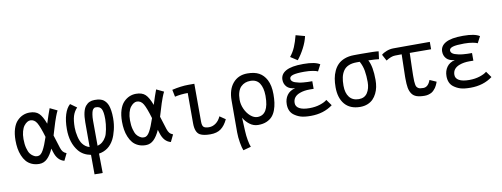

<svg xmlns="http://www.w3.org/2000/svg" viewBox="-74 -1204 4807 1838"><g transform="rotate(-10 2329.0 -285.0)"><path d="M112.3 -257.3Q112.3 -206.5 122.3 -169.2Q132.3 -131.8 145 -114.3Q157.7 -96.7 174.3 -86.4Q190.9 -76.2 199 -74.7Q207 -73.2 213.4 -73.2H219.7Q248.5 -73.2 272.7 -116.5Q296.9 -159.7 323.7 -241.2Q293.9 -342.3 270.5 -382.3Q247.1 -422.4 207 -422.4Q191.9 -422.4 176 -412.6Q160.2 -402.8 145.5 -384Q130.9 -365.2 121.6 -332Q112.3 -298.8 112.3 -257.3ZM401.9 -240.7Q436 -130.9 441.9 -113.3Q449.7 -89.8 461.2 -75.7Q472.7 -61.5 495.1 -52.7L461.9 15.6Q395 -1 369.1 -87.9Q362.3 -110.4 358.9 -121.1Q333 -62 299.8 -29.3Q266.6 3.4 221.7 3.4Q180.7 3.4 148.2 -11.2Q115.7 -25.9 95 -50.5Q74.2 -75.2 60.3 -109.1Q46.4 -143.1 40.5 -179.7Q34.7 -216.3 34.7 -257.3Q34.7 -321.8 50 -369.9Q65.4 -418 91.8 -444.8Q118.2 -471.7 148.4 -484.4Q178.7 -497.1 212.4 -497.1Q271 -497.1 302.7 -467.3Q334.5 -437.5 361.8 -362.8Q390.1 -452.6 410.2 -504.9L481.4 -470.7Q470.2 -449.2 458.5 -418Q446.8 -386.7 440.2 -366Q433.6 -345.2 419.9 -300Q406.2 -254.9 401.9 -240.7Z M799.8 -70.8Q853 -84.5 882.8 -138.7Q896.5 -160.6 906 -211.4Q915.5 -262.2 916 -304.7V-314Q916 -378.9 901.6 -407.7Q887.2 -436.5 848.1 -436.5H847.7Q841.8 -436.5 837.4 -435.8Q833 -435.1 825 -428.5Q816.9 -421.9 812 -410.2Q807.1 -398.4 803 -373.8Q798.8 -349.1 798.8 -314.5Q798.8 -239.7 799.8 -70.8ZM800.3 5.4Q801.8 178.7 802.7 194.3L723.6 193.4Q722.7 183.1 722.7 3.9Q647.5 -10.3 605 -62Q537.6 -144.5 537.6 -277.8Q537.6 -360.4 556.4 -420.2Q575.2 -480 609.4 -509.8L670.9 -465.8Q640.6 -434.6 627.4 -391.8Q614.3 -349.1 614.3 -279.8Q614.3 -238.3 625.5 -190.9Q636.7 -143.6 656.2 -118.2Q682.6 -83 722.7 -72.3V-312.5Q722.7 -368.2 731.9 -407.5Q741.2 -446.8 758.8 -468Q776.4 -489.3 797.9 -498.5Q819.3 -507.8 847.2 -507.8Q863.8 -507.8 876.7 -506.6Q889.6 -505.4 905.5 -500.5Q921.4 -495.6 932.9 -487.5Q944.3 -479.5 956.3 -464.4Q968.3 -449.2 975.6 -428.7Q982.9 -408.2 987.5 -377.7Q992.2 -347.2 992.2 -308.6V-303.2Q992.2 -246.6 979.2 -193.4Q966.3 -140.1 947.3 -103Q898.4 -9.8 800.3 5.4Z M1147.5 -257.3Q1147.5 -206.5 1157.5 -169.2Q1167.5 -131.8 1180.2 -114.3Q1192.9 -96.7 1209.5 -86.4Q1226.1 -76.2 1234.1 -74.7Q1242.2 -73.2 1248.5 -73.2H1254.9Q1283.7 -73.2 1307.9 -116.5Q1332 -159.7 1358.9 -241.2Q1329.1 -342.3 1305.7 -382.3Q1282.2 -422.4 1242.2 -422.4Q1227.1 -422.4 1211.2 -412.6Q1195.3 -402.8 1180.7 -384Q1166 -365.2 1156.7 -332Q1147.5 -298.8 1147.5 -257.3ZM1437 -240.7Q1471.2 -130.9 1477.1 -113.3Q1484.9 -89.8 1496.3 -75.7Q1507.8 -61.5 1530.3 -52.7L1497.1 15.6Q1430.2 -1 1404.3 -87.9Q1397.5 -110.4 1394 -121.1Q1368.2 -62 1335 -29.3Q1301.8 3.4 1256.8 3.4Q1215.8 3.4 1183.3 -11.2Q1150.9 -25.9 1130.1 -50.5Q1109.4 -75.2 1095.5 -109.1Q1081.5 -143.1 1075.7 -179.7Q1069.8 -216.3 1069.8 -257.3Q1069.8 -321.8 1085.2 -369.9Q1100.6 -418 1127 -444.8Q1153.3 -471.7 1183.6 -484.4Q1213.9 -497.1 1247.6 -497.1Q1306.2 -497.1 1337.9 -467.3Q1369.6 -437.5 1397 -362.8Q1425.3 -452.6 1445.3 -504.9L1516.6 -470.7Q1505.4 -449.2 1493.7 -418Q1481.9 -386.7 1475.3 -366Q1468.8 -345.2 1455.1 -300Q1441.4 -254.9 1437 -240.7Z M1756.3 -494.6H1814.9Q1814.9 -494.6 1815.4 -126.5Q1815.4 -85.9 1830.6 -73.2Q1845.7 -60.5 1882.3 -60.5Q1917.5 -60.5 1948.2 -82.8Q1979 -105 1997.1 -146L2052.7 -107.9Q2025.4 -49.3 1986.3 -20.3Q1947.3 8.8 1882.8 8.8Q1816.9 8.8 1782.7 -9.8Q1737.3 -34.7 1737.3 -124.5V-418.5Q1670.4 -418.5 1611.3 -404.8L1597.2 -474.1Q1685.5 -494.6 1756.3 -494.6Z M2138.2 -274.4Q2138.2 -380.9 2190.4 -442.4Q2242.7 -503.9 2330.6 -503.9Q2400.9 -503.9 2444.6 -479.7Q2488.3 -455.6 2514.6 -405.8Q2543.5 -350.1 2543.5 -265.1Q2543.5 -220.2 2538.6 -183.6Q2533.7 -147 2520.8 -111.8Q2507.8 -76.7 2486.6 -53Q2465.3 -29.3 2430.9 -14.6Q2396.5 0 2350.6 0H2349.6Q2303.7 0 2266.6 -28.6Q2229.5 -57.1 2208.5 -95.2L2214.8 36.6Q2216.8 82.5 2224.9 126.2Q2232.9 169.9 2242.7 193.4L2167 213.9Q2156.2 189.9 2147 136.2Q2137.7 82.5 2137.7 34.2ZM2465.8 -258.8V-267.6Q2464.8 -340.8 2436.5 -384.8Q2408.2 -428.7 2347.2 -428.7Q2319.8 -428.7 2296.9 -420.2Q2273.9 -411.6 2255.1 -393.3Q2236.3 -375 2225.8 -343Q2215.3 -311 2215.3 -268.1Q2215.3 -222.2 2235.6 -177.5Q2255.9 -132.8 2288.8 -104.5Q2321.8 -76.2 2356.4 -76.2Q2465.8 -77.6 2465.8 -258.8Z M2762.2 -587.9Q2794.4 -627.4 2814.2 -674.3Q2834 -721.2 2850.1 -784.2L2938 -760.3Q2926.3 -706.1 2896 -647.7Q2865.7 -589.4 2829.1 -544.4ZM3074.2 -64Q2985.8 2 2860.8 2Q2798.3 2 2762.2 -9.3Q2726.1 -20.5 2695.8 -43.9Q2651.9 -78.6 2651.9 -147Q2651.9 -197.8 2678.2 -235.1Q2704.6 -272.5 2757.8 -285.2Q2703.1 -289.1 2677.5 -317.1Q2651.9 -345.2 2651.9 -385.3Q2651.9 -440.4 2705.8 -470.2Q2759.8 -500 2870.6 -500H2877.4Q2987.8 -500 3034.7 -468.8L3001.5 -405.3Q2990.2 -412.1 2954.8 -418.7Q2919.4 -425.3 2871.6 -425.3Q2796.4 -425.3 2762.2 -415.3Q2728 -405.3 2728 -382.3Q2728 -369.1 2738 -358.6Q2748 -348.1 2766.1 -342Q2784.2 -335.9 2803.5 -331.8Q2822.8 -327.6 2846.7 -325.7Q2870.6 -323.7 2886.7 -323.2Q2902.8 -322.8 2919.9 -322.8H2922.4H2931.2V-248.5Q2924.8 -248.5 2912.1 -248.8Q2899.4 -249 2893.1 -249Q2837.4 -249 2795.9 -233.4Q2728.5 -208.5 2728.5 -146Q2728.5 -111.3 2762.2 -92.3Q2795.9 -73.2 2861.3 -73.2Q2918 -73.2 2964.4 -88.4Q3010.7 -103.5 3032.2 -123Z M3410.6 -426.8Q3410.6 -426.8 3399.9 -426.8Q3399.9 -426.8 3379.9 -426.8Q3334 -426.8 3302 -412.8Q3270 -398.9 3251.7 -372.1Q3233.4 -345.2 3225.6 -310.5Q3217.8 -275.9 3217.8 -229Q3217.8 -156.7 3249.5 -116.5Q3281.2 -76.2 3341.8 -76.2Q3397 -76.2 3424.6 -117.9Q3452.1 -159.7 3452.1 -223.1Q3452.1 -282.7 3443.8 -332.3Q3435.5 -381.8 3410.6 -426.8ZM3494.1 -425.8Q3529.8 -360.8 3529.8 -229.5Q3529.8 -193.8 3523.4 -161.4Q3517.1 -128.9 3502.4 -99.4Q3487.8 -69.8 3466.6 -48.1Q3445.3 -26.4 3413.3 -13.4Q3381.3 -0.5 3341.8 -0.5H3340.8Q3243.2 -1 3191.9 -61.3Q3140.6 -121.6 3140.6 -226.6Q3140.6 -271.5 3147.2 -309.8Q3153.8 -348.1 3170.2 -383.5Q3186.5 -418.9 3211.7 -443.8Q3236.8 -468.8 3276.1 -483.6Q3315.4 -498.5 3365.7 -499Q3366.7 -499 3391.8 -499.3Q3417 -499.5 3438 -499.5Q3576.2 -499.5 3606.4 -494.1L3596.7 -419.4Q3567.4 -423.8 3494.1 -425.8Z M3896.5 -498H3956.1Q3956.1 -498 4023.9 -498H4095.7H4104.5V-426.3L3956.1 -427.2H3897Q3894.5 -370.1 3893.1 -300.3Q3891.6 -230.5 3891.1 -214.8V-195.3Q3891.1 -168.9 3891.8 -153.1Q3892.6 -137.2 3895.3 -121.8Q3897.9 -106.4 3902.8 -98.6Q3907.7 -90.8 3916.5 -84.5Q3925.3 -78.1 3937.3 -76.2Q3949.2 -74.2 3967.3 -74.2Q4014.2 -74.2 4038.1 -139.6L4102.5 -111.3Q4098.6 -101.1 4096.9 -96.2Q4095.2 -91.3 4088.6 -77.4Q4082 -63.5 4075.9 -55.2Q4069.8 -46.9 4058.6 -34.7Q4047.4 -22.5 4035.2 -15.6Q4022.9 -8.8 4005.6 -3.7Q3988.3 1.5 3968.3 1.5Q3919.9 1.5 3889.9 -8.8Q3859.9 -19 3842.8 -43.9Q3825.7 -68.8 3819.6 -103.5Q3813.5 -138.2 3813.5 -193.8V-214.8Q3814.5 -238.8 3815.7 -308.6Q3816.9 -378.4 3818.4 -427.7L3752.9 -426.8Q3716.3 -426.3 3666 -394L3632.8 -455.6Q3652.3 -473.1 3684.8 -485.4Q3717.3 -497.6 3750.5 -497.6Z M4627 -64Q4538.6 2 4413.6 2Q4351.1 2 4314.9 -9.3Q4278.8 -20.5 4248.5 -43.9Q4204.6 -78.6 4204.6 -147Q4204.6 -197.8 4231 -235.1Q4257.3 -272.5 4310.5 -285.2Q4255.9 -289.1 4230.2 -317.1Q4204.6 -345.2 4204.6 -385.3Q4204.6 -440.4 4258.5 -470.2Q4312.5 -500 4423.3 -500H4430.2Q4540.5 -500 4587.4 -468.8L4554.2 -405.3Q4543 -412.1 4507.6 -418.7Q4472.2 -425.3 4424.3 -425.3Q4349.1 -425.3 4314.9 -415.3Q4280.8 -405.3 4280.8 -382.3Q4280.8 -369.1 4290.8 -358.6Q4300.8 -348.1 4318.8 -342Q4336.9 -335.9 4356.2 -331.8Q4375.5 -327.6 4399.4 -325.7Q4423.3 -323.7 4439.5 -323.2Q4455.6 -322.8 4472.7 -322.8H4475.1H4483.9V-248.5Q4477.5 -248.5 4464.8 -248.8Q4452.1 -249 4445.8 -249Q4390.1 -249 4348.6 -233.4Q4281.2 -208.5 4281.2 -146Q4281.2 -111.3 4314.9 -92.3Q4348.6 -73.2 4414.1 -73.2Q4470.7 -73.2 4517.1 -88.4Q4563.5 -103.5 4585 -123Z"/></g></svg>

Font: Fantasque Sans Mono
Style: Regular
Weight: 400
Monospace: yes
Designer: Jany Belluz
Version: Version 1.8.0 ; ttfautohint (v1.8.2)